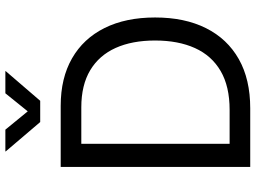

<svg xmlns="http://www.w3.org/2000/svg" viewBox="-142 -838 980 737"><g transform="rotate(-90 348.5 -470.0)"><path d="M300.8 0H126V-79.1H294.9Q384.8 -79.1 443.8 -113.5Q502.9 -147.9 532 -212.2Q561 -276.4 561 -365.2Q561 -453.1 532.5 -516.6Q503.9 -580.1 446.8 -614.3Q389.6 -648.4 304.7 -648.4H122.1V-727.5H310.5Q416.5 -727.5 492.4 -684.1Q568.4 -640.6 608.9 -559.3Q649.4 -478 649.4 -365.2Q649.4 -251.5 608.4 -169.7Q567.4 -87.9 489.7 -43.9Q412.1 0 300.8 0ZM164.6 -727.5V0H75.7V-727.5ZM218.8 -939.9 289.1 -854 358.4 -939.9H443.4V-938.5L329.6 -806.2H248L135.3 -938.5V-939.9Z"/></g></svg>

Font: Inter 28pt
Style: Regular
Weight: 400
Designer: Rasmus Andersson
Foundry: rsms
Version: Version 4.001;git-66647c0bb